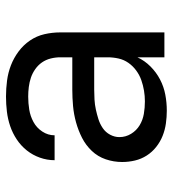

<svg xmlns="http://www.w3.org/2000/svg" viewBox="12 -580 576 640"><g transform="rotate(-90 300.0 -260.0)"><path d="M251 8Q230 8 208.5 5Q187 2 167 -6Q147 -14 130 -27.5Q113 -41 101.5 -59Q90 -77 85 -98Q80 -119 80 -141Q80 -169 89 -195.5Q98 -222 117 -242Q136 -262 160.5 -274.5Q185 -287 212 -294.5Q239 -302 266.5 -304.5Q294 -307 321 -307H429V-347Q429 -363 425 -379Q421 -395 412 -408Q403 -421 389.5 -430.5Q376 -440 361 -445Q346 -450 330 -452Q314 -454 298 -454Q276 -454 254.5 -450.5Q233 -447 213.5 -436.5Q194 -426 181.5 -407Q169 -388 169 -366H86Q86 -391 94.5 -415Q103 -439 118.5 -458.5Q134 -478 155 -492Q176 -506 199.5 -514Q223 -522 248 -525Q273 -528 298 -528Q325 -528 351.5 -524.5Q378 -521 402.5 -511.5Q427 -502 448.5 -486Q470 -470 485 -448Q500 -426 506 -400Q512 -374 512 -347V0H429V-90Q418 -66 398.5 -46.5Q379 -27 355 -14.5Q331 -2 304.5 3Q278 8 251 8ZM282 -65Q300 -65 318 -68Q336 -71 353 -77Q370 -83 385 -94Q400 -105 410.5 -120Q421 -135 425 -153Q429 -171 429 -189V-234H321Q305 -234 288 -233Q271 -232 255 -228.5Q239 -225 223 -220Q207 -215 193 -205.5Q179 -196 171 -181Q163 -166 163 -150Q163 -129 174 -111Q185 -93 202.5 -82.5Q220 -72 240.5 -68.5Q261 -65 282 -65Z"/></g></svg>

Font: Iosevka Aile
Style: Regular
Weight: 400
Designer: Belleve Invis
Foundry: Belleve Invis
Version: Version 28.0.1; ttfautohint (v1.8.4)